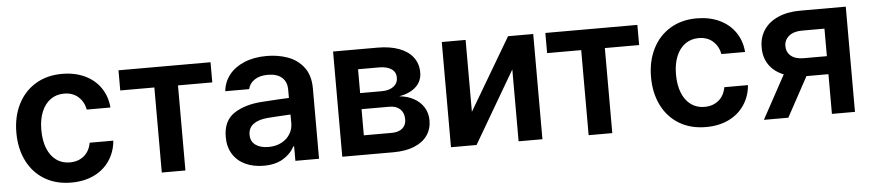

<svg xmlns="http://www.w3.org/2000/svg" viewBox="-37 -745 4374 964"><g transform="rotate(-5 2149.5 -263.0)"><path d="M37.1 -262.7Q37.1 -343.3 68.4 -405.5Q99.6 -467.8 157 -502.4Q214.4 -537.1 291 -537.1Q355 -537.1 405 -513.7Q455.1 -490.2 484.6 -447.3Q514.2 -404.3 518.6 -347.7H399.4Q391.6 -387.7 363.8 -412.6Q335.9 -437.5 292 -437.5Q253.4 -437.5 224.4 -416.7Q195.3 -396 179.2 -357.2Q163.1 -318.4 163.1 -265.6Q163.1 -211.4 179 -172.1Q194.8 -132.8 223.9 -111.8Q252.9 -90.8 292 -90.8Q334 -90.8 362.8 -114.3Q391.6 -137.7 399.4 -180.7H518.6Q513.7 -124.5 484.6 -81.1Q455.6 -37.6 405.8 -13.4Q356 10.7 291 10.7Q213.4 10.7 156 -23.9Q98.6 -58.6 67.9 -120.6Q37.1 -182.6 37.1 -262.7Z M575.2 -530.3H1039.1V-428.7H866.2V0H747.1V-428.7H575.2Z M1279.8 -309.6Q1364.3 -315.4 1415.5 -317.4V-359.4Q1415.5 -398.9 1390.6 -420.7Q1365.7 -442.4 1319.8 -442.4Q1279.3 -442.4 1253.4 -425.3Q1227.5 -408.2 1220.2 -378.9H1100.1Q1104.5 -424.3 1132.3 -460.2Q1160.2 -496.1 1209 -516.6Q1257.8 -537.1 1322.8 -537.1Q1378.4 -537.1 1427.5 -519.8Q1476.6 -502.4 1508.1 -461.7Q1539.6 -420.9 1539.6 -354.5V0H1420.4V-73.2H1416.5Q1397 -36.1 1357.9 -12.7Q1318.8 10.7 1260.3 10.7Q1209 10.7 1168.7 -7.8Q1128.4 -26.4 1105.5 -62.5Q1082.5 -98.6 1082.5 -149.4Q1082.5 -231.4 1137.9 -267.8Q1193.4 -304.2 1279.8 -309.6ZM1292.5 -81.1Q1329.1 -81.1 1357.4 -95.7Q1385.7 -110.4 1401.1 -135.5Q1416.5 -160.6 1416.5 -190.4L1416 -233.9Q1394 -232.9 1341.3 -229.5Q1313 -228 1299.3 -226.6Q1253.4 -222.7 1228 -203.6Q1202.6 -184.6 1202.6 -150.4Q1202.6 -116.7 1227.1 -98.9Q1251.5 -81.1 1292.5 -81.1Z M1656.7 -530.3H1880.4Q1942.9 -530.3 1988.5 -513.4Q2034.2 -496.6 2058.8 -464.4Q2083.5 -432.1 2083.5 -387.7Q2083.5 -343.8 2053 -315.4Q2022.5 -287.1 1968.3 -277.3Q2009.8 -273.4 2041.5 -255.9Q2073.2 -238.3 2091.1 -209.5Q2108.9 -180.7 2108.9 -143.6Q2108.9 -100.1 2085.9 -67.6Q2063 -35.2 2019.3 -17.6Q1975.6 0 1914.6 0H1656.7ZM1987.8 -159.2Q1987.8 -192.4 1968.3 -210.9Q1948.7 -229.5 1914.6 -229.5H1773.9V-97.7H1914.6Q1948.7 -97.7 1968.3 -114Q1987.8 -130.4 1987.8 -159.2ZM1964.4 -372.1Q1964.4 -399.9 1941.9 -415.3Q1919.4 -430.7 1880.4 -430.7H1773.9V-310.5H1882.3Q1920.4 -310.5 1942.4 -327.1Q1964.4 -343.8 1964.4 -372.1Z M2538.6 -530.3H2665.5V0H2545.4V-362.3L2333.5 0H2204.6V-530.3H2324.7V-168Z M2726.6 -530.3H3190.4V-428.7H3017.6V0H2898.4V-428.7H2726.6Z M3235.8 -262.7Q3235.8 -343.3 3267.1 -405.5Q3298.3 -467.8 3355.7 -502.4Q3413.1 -537.1 3489.7 -537.1Q3553.7 -537.1 3603.8 -513.7Q3653.8 -490.2 3683.3 -447.3Q3712.9 -404.3 3717.3 -347.7H3598.1Q3590.3 -387.7 3562.5 -412.6Q3534.7 -437.5 3490.7 -437.5Q3452.1 -437.5 3423.1 -416.7Q3394 -396 3377.9 -357.2Q3361.8 -318.4 3361.8 -265.6Q3361.8 -211.4 3377.7 -172.1Q3393.6 -132.8 3422.6 -111.8Q3451.7 -90.8 3490.7 -90.8Q3532.7 -90.8 3561.5 -114.3Q3590.3 -137.7 3598.1 -180.7H3717.3Q3712.4 -124.5 3683.3 -81.1Q3654.3 -37.6 3604.5 -13.4Q3554.7 10.7 3489.7 10.7Q3412.1 10.7 3354.7 -23.9Q3297.4 -58.6 3266.6 -120.6Q3235.8 -182.6 3235.8 -262.7Z M4124.5 -200.2H4013.7L3904.8 0H3781.7L3900.9 -218.8Q3853 -237.8 3827.4 -274.9Q3801.8 -312 3802.2 -362.3Q3801.8 -412.6 3826.9 -450.7Q3852.1 -488.8 3899.7 -509.5Q3947.3 -530.3 4011.2 -530.3H4240.7V0H4124.5ZM4007.3 -291H4124.5V-429.7H4011.2Q3969.2 -429.7 3945.3 -409.9Q3921.4 -390.1 3921.4 -359.4Q3921.4 -328.6 3943.8 -309.8Q3966.3 -291 4007.3 -291Z"/></g></svg>

Font: WEMIX Pretendard SemiBold
Style: Regular
Weight: 600
Designer: Base glyphs from Inter by Rasmus Andersson; Hangeul glyphs from Noto Sans CJK(Source Han Sans) by Jang Soo-young and Kan
Foundry: Kil Hyung-jin
Version: Version 1.000